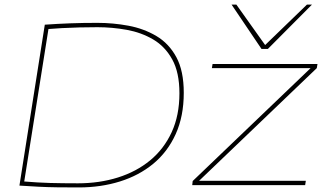

<svg xmlns="http://www.w3.org/2000/svg" viewBox="-20 -810 1422 840"><path d="M325 10Q272 10 231 9.5Q190 9 150.5 7Q111 5 65 2L176 -702Q233 -706 288 -708Q343 -710 406 -710Q475 -710 542 -697.5Q609 -685 664 -652.5Q719 -620 751.5 -560Q784 -500 784 -404Q784 -301 748.5 -223Q713 -145 650.5 -93.5Q588 -42 504.5 -16Q421 10 325 10ZM321 -8Q415 -8 496 -33.5Q577 -59 637 -108.5Q697 -158 731 -231.5Q765 -305 765 -402Q765 -493 733.5 -550Q702 -607 650 -637.5Q598 -668 534.5 -679.5Q471 -691 406 -691Q368 -691 327 -690Q286 -689 250.5 -687Q215 -685 192 -683L86 -16Q145 -11 199 -9.5Q253 -8 321 -8ZM821 0 823 -18 1339 -512H907L910 -530H1369L1366 -512L851 -19H1318L1315 0ZM1345 -790 1152 -596H1124L993 -790H1014L1140 -613L1323 -790Z"/></svg>

Font: Georama Extended Thin
Style: Italic
Weight: 100
Width: 7
Italic angle: -9°
Designer: Jean-Baptiste Levee
Foundry: Production Type
Version: Version 1.000